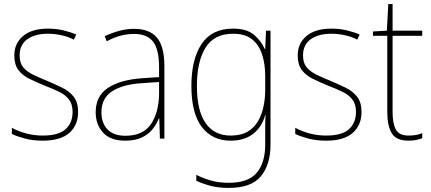

<svg xmlns="http://www.w3.org/2000/svg" viewBox="-20 -678 2109 939"><path d="M362 -130Q362 -66 319 -28Q276 10 189 10Q141 10 101.5 -0.5Q62 -11 38 -23V-53Q71 -35 109.5 -25Q148 -15 189 -15Q266 -15 300.5 -46Q335 -77 335 -131Q335 -168 317.5 -191Q300 -214 269 -229Q238 -244 199 -259Q158 -276 124 -292.5Q90 -309 70 -335.5Q50 -362 50 -407Q50 -466 93 -502Q136 -538 215 -538Q255 -538 290.5 -529.5Q326 -521 353 -509L341 -484Q318 -497 283.5 -505Q249 -513 215 -513Q151 -513 113.5 -486Q76 -459 76 -407Q76 -370 93.5 -349Q111 -328 140.5 -313.5Q170 -299 207 -284Q247 -267 282.5 -250Q318 -233 340 -205.5Q362 -178 362 -130Z M636 -537Q711 -537 747.5 -494Q784 -451 784 -353V0H762L759 -99H757Q746 -71 726 -46Q706 -21 673.5 -5.5Q641 10 593 10Q520 10 484 -29.5Q448 -69 448 -129Q448 -208 507 -247.5Q566 -287 670 -295L758 -301V-347Q758 -437 728.5 -474.5Q699 -512 636 -512Q604 -512 571.5 -504Q539 -496 502 -476L492 -501Q526 -517 562.5 -527Q599 -537 636 -537ZM671 -271Q579 -265 527.5 -231Q476 -197 476 -129Q476 -75 506.5 -44.5Q537 -14 593 -14Q680 -14 718.5 -71.5Q757 -129 758 -220V-277Z M1120 -538Q1186 -538 1221.5 -508.5Q1257 -479 1275 -438H1277L1281 -528H1303V29Q1303 127 1256 184Q1209 241 1099 241Q1049 241 1010.5 231Q972 221 940 206V177Q973 194 1012 205Q1051 216 1099 216Q1194 216 1235.5 167Q1277 118 1277 29V-15Q1277 -42 1277 -63.5Q1277 -85 1279 -115H1277Q1261 -57 1218 -23.5Q1175 10 1108 10Q1018 10 967 -57Q916 -124 916 -258Q916 -388 966 -463Q1016 -538 1120 -538ZM1120 -513Q1027 -513 985 -444.5Q943 -376 943 -258Q943 -137 985.5 -76Q1028 -15 1108 -15Q1159 -15 1191.5 -34.5Q1224 -54 1242.5 -86.5Q1261 -119 1269 -158.5Q1277 -198 1277 -237V-307Q1277 -364 1262 -411Q1247 -458 1213 -485.5Q1179 -513 1120 -513Z M1748 -130Q1748 -66 1705 -28Q1662 10 1575 10Q1527 10 1487.5 -0.5Q1448 -11 1424 -23V-53Q1457 -35 1495.5 -25Q1534 -15 1575 -15Q1652 -15 1686.5 -46Q1721 -77 1721 -131Q1721 -168 1703.5 -191Q1686 -214 1655 -229Q1624 -244 1585 -259Q1544 -276 1510 -292.5Q1476 -309 1456 -335.5Q1436 -362 1436 -407Q1436 -466 1479 -502Q1522 -538 1601 -538Q1641 -538 1676.5 -529.5Q1712 -521 1739 -509L1727 -484Q1704 -497 1669.5 -505Q1635 -513 1601 -513Q1537 -513 1499.5 -486Q1462 -459 1462 -407Q1462 -370 1479.5 -349Q1497 -328 1526.5 -313.5Q1556 -299 1593 -284Q1633 -267 1668.5 -250Q1704 -233 1726 -205.5Q1748 -178 1748 -130Z M1978 -15Q1999 -15 2015.5 -18Q2032 -21 2045 -27V-2Q2031 3 2015.5 6.5Q2000 10 1978 10Q1917 10 1895.5 -27Q1874 -64 1874 -130V-503H1804V-524L1872 -528L1879 -658H1900V-528H2045V-503H1900V-130Q1900 -74 1916 -44.5Q1932 -15 1978 -15Z"/></svg>

Font: Noto Sans Kannada SemiCondensed Thin
Style: Regular
Weight: 100
Width: 4
Designer: Jelle Bosma - Monotype Design Team
Foundry: Monotype Imaging Inc.
Version: Version 2.005; ttfautohint (v1.8.4.7-5d5b)